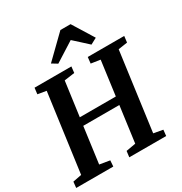

<svg xmlns="http://www.w3.org/2000/svg" viewBox="-224 -1161 1257 1325"><g transform="rotate(-30 404.0 -499.0)"><path d="M-2 0 3 -47.5 72.5 -61 157 -682.5 89 -694 95 -743H388.5L383 -694L300.5 -682.5L263.5 -410H550.5L587 -682.5L513.5 -693.5L519 -743H809.5L803.5 -693.5L730.5 -682.5L646.5 -61L720 -47.5L715 0H421L427 -47.5L503.5 -61L542 -347H254.5L216 -61L297 -47.5L293.5 0ZM276.5 -831 448.5 -998.5H529.5L633.5 -830.5L584 -804Q557 -828.5 530 -853.5Q503 -878.5 475.5 -903Q436.5 -878.5 397.8 -853.8Q359 -829 320 -804.5Z"/></g></svg>

Font: Merriweather 20pt
Style: Bold Italic
Weight: 700
Italic angle: -7.8°
Version: Version 2.101